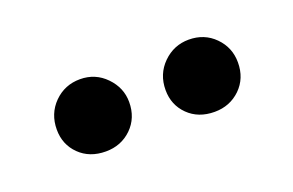

<svg xmlns="http://www.w3.org/2000/svg" viewBox="-34 -706 422 277"><g transform="rotate(-20 177.0 -567.5)"><path d="M95.2 -512.2Q70.3 -512.2 54.7 -527.6Q39.1 -543 39.1 -565.9Q39.1 -590.3 55.4 -606.7Q71.8 -623 95.2 -623Q118.7 -623 134.8 -606.4Q150.9 -589.8 150.9 -567.9Q150.9 -543.5 134.8 -527.8Q118.7 -512.2 95.2 -512.2ZM262.2 -512.2Q237.3 -512.2 221.7 -527.6Q206.1 -543 206.1 -565.9Q206.1 -590.3 222.7 -606.7Q239.3 -623 262.2 -623Q286.1 -623 302 -606.9Q317.9 -590.8 317.9 -567.9Q317.9 -543.5 301.8 -527.8Q285.6 -512.2 262.2 -512.2Z"/></g></svg>

Font: Junicode SmCond Medium
Style: Regular
Weight: 500
Width: 4
Designer: Peter S. Baker
Version: Version 2.206